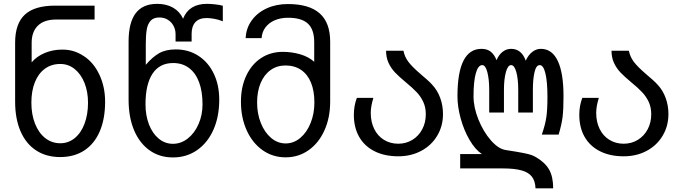

<svg xmlns="http://www.w3.org/2000/svg" viewBox="-20 -820 3640 1022"><path d="M60.5 -279V-593Q60.5 -694 112.2 -742Q164 -790 273 -790H483.5V-716H278Q215 -716 181.8 -683.5Q148.5 -651 148.5 -592V-488Q174.5 -519.5 217.8 -537.8Q261 -556 311 -556Q343.5 -556 371 -547.8Q398.5 -539.5 426 -521.5Q478.5 -487.5 509 -422.5Q539.5 -357.5 539.5 -279Q539.5 -187 511 -120.8Q482.5 -54.5 428.8 -19.2Q375 16 300 16Q226 16 172 -19.5Q118 -55 89.2 -121.5Q60.5 -188 60.5 -279ZM448.5 -273.5Q448.5 -331.5 429.8 -378.5Q411 -425.5 377.5 -452.5Q344 -479.5 301 -479.5Q253.5 -479.5 218.8 -454Q184 -428.5 165.5 -382Q147 -335.5 147 -273.5Q147 -211.5 166.2 -162.2Q185.5 -113 220.5 -85.2Q255.5 -57.5 301 -57.5Q344.5 -57.5 378.2 -85.2Q412 -113 430.2 -162.2Q448.5 -211.5 448.5 -273.5Z M664.5 -289V-599Q664.5 -699.5 702.2 -749.5Q740 -799.5 816.5 -799.5Q866 -799.5 901.5 -779Q937 -758.5 954.5 -720.5Q986 -799.5 1081.5 -799.5Q1101 -799.5 1125.5 -796.8Q1150 -794 1166 -789.5V-706.5Q1143 -716 1119.8 -720Q1096.5 -724 1080 -724Q1040.5 -724 1020.2 -702.2Q1000 -680.5 1000 -640.5V-599H914.5V-638.5Q914.5 -661.5 904 -681.8Q893.5 -702 874 -714.5Q854.5 -727 828 -727Q797 -727 781.2 -709Q765.5 -691 760.8 -661.2Q756 -631.5 756 -585.5V-475Q791.5 -516.5 827 -536.8Q862.5 -557 915.5 -557Q983.5 -557 1036 -523Q1088.5 -489 1117.8 -428.2Q1147 -367.5 1147 -289Q1147 -199 1116 -129.2Q1085 -59.5 1029 -20.8Q973 18 900.5 18Q829 18 775.8 -20Q722.5 -58 693.5 -127.2Q664.5 -196.5 664.5 -289ZM1058 -264.5Q1058 -333.5 1039.5 -382.8Q1021 -432 986 -458.2Q951 -484.5 901.5 -484.5Q829.5 -484.5 792 -428Q754.5 -371.5 754.5 -264.5Q754.5 -205 773.2 -157Q792 -109 825.2 -81.8Q858.5 -54.5 900.5 -54.5Q943.5 -54.5 979.8 -83Q1016 -111.5 1037 -159.8Q1058 -208 1058 -264.5Z M1262.5 -279Q1262.5 -357 1290.8 -417.2Q1319 -477.5 1369.5 -510.8Q1420 -544 1485.5 -544Q1533.5 -544 1578.5 -530.8Q1623.5 -517.5 1652.5 -491V-596Q1652.5 -663 1619 -694.2Q1585.5 -725.5 1513.5 -725.5Q1473.5 -725.5 1442.2 -712Q1411 -698.5 1392.8 -674Q1374.5 -649.5 1372.5 -617H1287.5Q1290 -670 1319.8 -711.2Q1349.5 -752.5 1399.8 -775.5Q1450 -798.5 1512.5 -798.5Q1625.5 -798.5 1681.5 -749Q1737.5 -699.5 1737.5 -598V-279Q1737.5 -194 1707.2 -126.5Q1677 -59 1623 -20.8Q1569 17.5 1500.5 17.5Q1431.5 17.5 1377.5 -20.8Q1323.5 -59 1293 -126.5Q1262.5 -194 1262.5 -279ZM1653.5 -274Q1653.5 -335.5 1635.5 -379.8Q1617.5 -424 1582.8 -447.8Q1548 -471.5 1499.5 -471.5Q1454.5 -471.5 1420.2 -447Q1386 -422.5 1367.2 -377.8Q1348.5 -333 1348.5 -274Q1348.5 -215 1368.5 -165Q1388.5 -115 1423.2 -85.8Q1458 -56.5 1500.5 -56.5Q1543.5 -56.5 1578.5 -86Q1613.5 -115.5 1633.5 -165.5Q1653.5 -215.5 1653.5 -274Z M1863.5 -209Q1863.5 -256.5 1879.5 -299H1967.5Q1953.5 -254 1953.5 -219.5Q1953.5 -171 1971.8 -133.8Q1990 -96.5 2023.5 -75.8Q2057 -55 2100 -55Q2141.5 -55 2175 -75.5Q2208.5 -96 2227.5 -131.8Q2246.5 -167.5 2246.5 -212Q2246.5 -248.5 2233.2 -277.2Q2220 -306 2198 -329.2Q2176 -352.5 2139.5 -382.5Q2104.5 -411.5 2083 -434Q2061.5 -456.5 2048.2 -485.2Q2035 -514 2035 -550H2127.5Q2133.5 -518.5 2152.8 -492.2Q2172 -466 2219 -425.5Q2238 -409.5 2254.2 -395Q2270.5 -380.5 2281 -368.5Q2308.5 -339 2323.2 -298.8Q2338 -258.5 2338 -213Q2338 -149 2307.2 -97.5Q2276.5 -46 2222.2 -17Q2168 12 2100 12Q2027.5 12 1974 -14.8Q1920.5 -41.5 1892 -91.2Q1863.5 -141 1863.5 -209Z M2656 76.5H2429.5V0H2545Q2509 -24 2479 -75.8Q2449 -127.5 2432 -190Q2415 -252.5 2415 -307.5Q2415 -560 2543 -560Q2573 -560 2592.2 -544.8Q2611.5 -529.5 2623 -499.5Q2635 -528.5 2655.2 -544.2Q2675.5 -560 2700.5 -560Q2756 -560 2778.5 -497Q2792 -527 2813 -543.5Q2834 -560 2859 -560Q2918.5 -560 2949 -495.8Q2979.5 -431.5 2979.5 -308Q2979.5 -237 2974.5 -196.8Q2969.5 -156.5 2953.5 -103.5H2864Q2882.5 -157 2888.2 -196.8Q2894 -236.5 2894 -304Q2894 -385.5 2883.2 -429.5Q2872.5 -473.5 2853 -473.5Q2834 -473.5 2825.2 -436Q2816.5 -398.5 2816.5 -342.5V-221H2738.5V-342.5Q2738.5 -400 2728.2 -436.8Q2718 -473.5 2700.5 -473.5Q2683 -473.5 2672.8 -436Q2662.5 -398.5 2662.5 -342.5V-221H2584V-342.5Q2584 -397.5 2574.2 -435.5Q2564.5 -473.5 2547 -473.5Q2525 -473.5 2512.8 -430Q2500.5 -386.5 2500.5 -307.5Q2500.5 -249 2526.5 -184.2Q2552.5 -119.5 2592.5 -73.5Q2632.5 -27.5 2671.5 -21.5Q2733 -12 2763.8 -6Q2794.5 0 2807.8 4.8Q2821 9.5 2834.5 17.5Q2882.5 46 2903.5 83.8Q2924.5 121.5 2924.5 182.5H2830.5Q2829 143 2811 120Q2793 97 2755.5 86.8Q2718 76.5 2656 76.5Z M3063.5 -209Q3063.5 -256.5 3079.5 -299H3167.5Q3153.5 -254 3153.5 -219.5Q3153.5 -171 3171.8 -133.8Q3190 -96.5 3223.5 -75.8Q3257 -55 3300 -55Q3341.5 -55 3375 -75.5Q3408.5 -96 3427.5 -131.8Q3446.5 -167.5 3446.5 -212Q3446.5 -248.5 3433.2 -277.2Q3420 -306 3398 -329.2Q3376 -352.5 3339.5 -382.5Q3304.5 -411.5 3283 -434Q3261.5 -456.5 3248.2 -485.2Q3235 -514 3235 -550H3327.5Q3333.5 -518.5 3352.8 -492.2Q3372 -466 3419 -425.5Q3438 -409.5 3454.2 -395Q3470.5 -380.5 3481 -368.5Q3508.5 -339 3523.2 -298.8Q3538 -258.5 3538 -213Q3538 -149 3507.2 -97.5Q3476.5 -46 3422.2 -17Q3368 12 3300 12Q3227.5 12 3174 -14.8Q3120.5 -41.5 3092 -91.2Q3063.5 -141 3063.5 -209Z"/></svg>

Font: JuliaMono
Style: Regular
Weight: 400
Monospace: yes
Designer: cormullion
Foundry: corm
Version: Version 0.055; ttfautohint (v1.8.4)